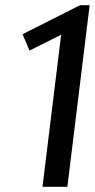

<svg xmlns="http://www.w3.org/2000/svg" viewBox="-20 -721 366 741"><path d="M144 0 216 -587 94 -526 67 -589 289 -701H326L240 0Z"/></svg>

Font: Expletus Sans
Style: Italic
Weight: 400
Italic angle: -7°
Designer: Jasper de Waard
Foundry: Designtown
Version: Version 7.500